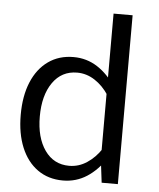

<svg xmlns="http://www.w3.org/2000/svg" viewBox="-52 -750 660 798"><g transform="rotate(5 278.5 -350.5)"><path d="M469.1 -704.5H389.6V-97.6L401.5 0H469.1ZM41.8 -252.1Q41.8 -174.1 65.8 -116.2Q89.8 -58.4 134.3 -26.8Q178.9 4.9 239.9 4.9Q294.7 4.9 339.5 -23.9Q384.3 -52.8 418.6 -105.3L393.4 -140.7Q368.7 -103.3 334.5 -80.8Q300.3 -58.2 260.7 -58.2Q196.1 -58.2 158.8 -111.1Q121.4 -164.1 121.4 -251.9Q121.4 -340.3 158.7 -393.7Q196 -447 260.6 -447Q300 -447 334.3 -424.6Q368.6 -402.3 393.4 -364.2L418.6 -400.1Q384.3 -452.5 339.7 -481.3Q295 -510.1 240.2 -510.1Q179.2 -510.1 134.5 -478.2Q89.8 -446.3 65.8 -388.5Q41.8 -330.7 41.8 -252.1Z"/></g></svg>

Font: Estedad-FD VF
Style: Regular
Weight: 100
Designer: Amin Abedi
Version: Version 7.3